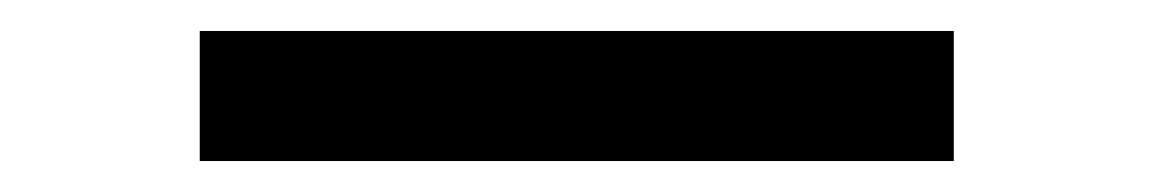

<svg xmlns="http://www.w3.org/2000/svg" viewBox="-20 -104 744 124"><path d="M109 -84H596V0H109Z"/></svg>

Font: Be Vietnam Medium
Style: Regular
Weight: 500
Designer: Gabriel Lam
Foundry: TypeRant
Version: Version 4.000